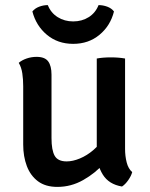

<svg xmlns="http://www.w3.org/2000/svg" viewBox="-20 -724 588 753"><path d="M470.5 -140Q470.5 -112 476.8 -87.2Q483 -62.5 498.5 -49Q494.5 -34 483 -17.5Q471.5 -1 458.5 7.5Q407 -1 383.2 -39.2Q359.5 -77.5 359.5 -128V-494.5Q383 -499 415 -499Q446 -499 470.5 -494.5ZM71 -386Q71 -412.5 67.5 -436.2Q64 -460 53.5 -477.5Q65.5 -488 84.2 -494.5Q103 -501 123.5 -501Q156 -501 169 -483.2Q182 -465.5 182 -431V-182.5Q182 -135 194.5 -113Q207 -91 241.5 -91Q265.5 -91 293.2 -102.5Q321 -114 346.5 -135.8Q372 -157.5 387.5 -187.5V-83Q354 -45 306.5 -18Q259 9 205 9Q158.5 9 129 -13Q99.5 -35 85.2 -72.8Q71 -110.5 71 -157ZM427 -679Q413 -623 370.2 -587.5Q327.5 -552 267 -552Q206.5 -552 164 -587.5Q121.5 -623 107 -679Q117 -691.5 133.8 -697.8Q150.5 -704 167.5 -704Q179.5 -673.5 206.2 -656.8Q233 -640 267 -640Q301.5 -640 328 -656.8Q354.5 -673.5 366.5 -704Q384 -704 400.8 -697.8Q417.5 -691.5 427 -679Z"/></svg>

Font: Signika Negative Light Medium
Style: Regular
Weight: 500
Version: Version 2.001